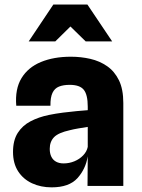

<svg xmlns="http://www.w3.org/2000/svg" viewBox="-20 -800 610 826"><path d="M202 6Q155.5 6 117.8 -11.5Q80 -29 58 -63Q36 -97 36 -146.5Q36 -196 56.2 -228Q76.5 -260 111.5 -278.2Q146.5 -296.5 190.5 -305.5Q220 -311.5 251.2 -315.5Q282.5 -319.5 310.2 -322Q338 -324.5 357.5 -326V-341Q357.5 -393 340.2 -414Q323 -435 280 -435Q252.5 -435 233.8 -427.5Q215 -420 205.8 -400.5Q196.5 -381 197 -345H50Q44 -417 72.5 -463.8Q101 -510.5 156 -533.2Q211 -556 285 -556Q328 -556 368.5 -546.8Q409 -537.5 441 -515.2Q473 -493 491.8 -454.5Q510.5 -416 510.5 -357V0H356.5L357.5 -127.5Q348.5 -72.5 312.8 -33.2Q277 6 202 6ZM253.5 -97Q278 -97 300.2 -106.2Q322.5 -115.5 338 -131.8Q353.5 -148 357.5 -168V-254Q337.5 -251 317 -247.5Q296.5 -244 281 -240Q231 -229 212.5 -209.8Q194 -190.5 194 -159.5Q194 -140 200.8 -126Q207.5 -112 221 -104.5Q234.5 -97 253.5 -97ZM103.5 -622 209.5 -780.5H356L462.5 -622H348.5L283 -686L218 -622Z"/></svg>

Font: Spline Sans
Style: Regular
Weight: 400
Designer: Eben Sorkin, Mirko Velimirovic
Foundry: Sorkin Type
Version: Version 1.001